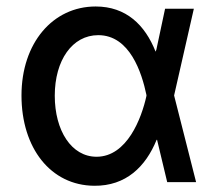

<svg xmlns="http://www.w3.org/2000/svg" viewBox="-20 -573 684 604"><path d="M276.3 11.4C376.4 12.4 438.2 -48.7 472.7 -133.2H474.1L506 0H596.9L527.7 -272.7L589.8 -545.5H499.3L471.9 -416.9L469.5 -410.5C436.1 -494.7 376.8 -552.6 280.9 -552.6C146 -552.6 47.6 -437.5 47.6 -272.7C47.6 -106.9 139.6 10.3 276.3 11.4ZM152.3 -272C152.3 -383.5 207.4 -462.4 289.1 -462.4C388.5 -462.4 426.1 -344.1 440.7 -274.1V-271.3C425.4 -201 379.6 -79.9 283.7 -79.9C204.9 -79.9 152.3 -161.9 152.3 -272Z"/></svg>

Font: Margiela Sans Medium
Style: Regular
Weight: 500
Designer: Stefan Endress, Andreas Faust
Version: Version 1.100;FEAKit 1.0